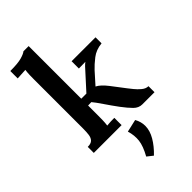

<svg xmlns="http://www.w3.org/2000/svg" viewBox="-309 -836 1192 1192"><g transform="rotate(-45 287.5 -239.5)"><path d="M28 0V-53Q57 -53 69.5 -66Q82 -79 85 -101.5Q88 -124 88 -153V-585Q88 -602 88.5 -622.5Q89 -643 92 -665Q75 -664 54.5 -663Q34 -662 21 -661V-726Q89 -726 121.5 -735.5Q154 -745 165 -755H211V-293H256L345 -391Q359 -407 369.5 -418Q380 -429 391 -437L333 -436V-500H543V-447Q491 -442 454.5 -413.5Q418 -385 395 -360L327 -284Q356 -270 391 -225L459 -136Q466 -127 482 -107Q498 -87 518.5 -70Q539 -53 561 -53V0H454Q423 0 398.5 -24.5Q374 -49 344 -89Q313 -131 285 -172.5Q257 -214 240 -234L211 -233V-143Q211 -126 210.5 -104Q210 -82 207 -61Q223 -63 241 -63.5Q259 -64 272 -64V0ZM280 276 242 246Q275 187 280 144.5Q285 102 271 56L354 37Q373 71 373 107Q373 149 347.5 192.5Q322 236 280 276Z"/></g></svg>

Font: Lora SemiBold
Style: Regular
Weight: 600
Designer: Olga Karpushina, Alexei Vanyashin (Cyrillic)
Foundry: Cyreal
Version: Version 3.011; ttfautohint (v1.8.4.7-5d5b)